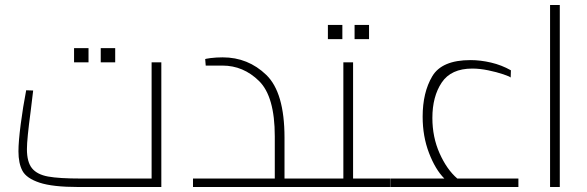

<svg xmlns="http://www.w3.org/2000/svg" viewBox="-20 -750 2355 770"><path d="M54 0ZM627 -500V0H295Q191 0 138.5 -17.5Q86 -35 70 -65Q54 -95 54 -143Q54 -182 63 -251.5Q72 -321 85 -388L113 -387L103 -304Q88 -192 88 -152Q88 -100 108.5 -75Q129 -50 173 -42Q217 -34 304 -34H588V-500ZM277 -557H335V-500H277ZM384 -557H442V-500H384Z M1208 -34V0H754V-34H1082V-203Q1082 -363 1019 -425Q956 -487 872 -487H805L803 -512Q800 -514 823.5 -517Q847 -520 873 -520Q975 -520 1048 -449.5Q1121 -379 1121 -198V-34Z M1208 0ZM1544 -34V0H1208V-34H1357V-500H1396V-34ZM1295 -650H1353V-593H1295ZM1402 -650H1460V-593H1402Z M2059 -34V0H1545V-34H1762Q1726 -70 1700.5 -136.5Q1675 -203 1675 -282Q1675 -379 1713.5 -444Q1752 -509 1867 -509Q1907 -509 1949.5 -499Q1992 -489 2029 -468L2028 -439Q2025 -443 1998.5 -452Q1972 -461 1938 -468Q1904 -475 1874 -475Q1789 -475 1751.5 -419Q1714 -363 1714 -277Q1714 -200 1743 -135Q1772 -70 1814 -34Z M2186 -730H2225V0H2186Z"/></svg>

Font: Cairo ExtraLight
Style: Regular
Weight: 250
Designer: Mohamed Gaber, the designers of Titillium
Foundry: Kief Type Foundry
Version: Version 2.009; ttfautohint (v1.5.33-1714) -l 8 -r 50 -G 200 